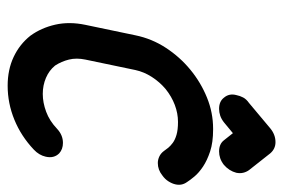

<svg xmlns="http://www.w3.org/2000/svg" viewBox="-142 -616 757 514"><g transform="rotate(90 237.0 -358.5)"><path d="M323 -703Q340 -717 360 -717Q378 -717 390 -703L435 -646Q440 -639 442 -630.5Q444 -622 442 -612Q437 -593 421 -579Q412 -572 403 -569Q394 -566 385 -566Q365 -566 355 -579L336 -603L307 -579Q298 -572 289 -569Q280 -566 271 -566Q251 -566 241 -579Q229 -593 234 -612Q236 -622 240.5 -630.5Q245 -639 255 -646ZM324 -132Q341 -148 362 -148Q379 -148 390 -138Q404 -124 399 -102Q395 -84 380 -70Q344 -36 300 -18Q256 0 209 0Q166 0 132 -16Q98 -32 75 -61Q54 -90 45.5 -127.5Q37 -165 46 -208L74 -342Q83 -386 107.5 -423.5Q132 -461 166 -489Q200 -517 240.5 -533.5Q281 -550 324 -550H326Q361 -550 385 -542Q409 -534 425.5 -523Q442 -512 452 -500Q462 -488 467 -480Q477 -466 473 -449Q471 -440 465 -430.5Q459 -421 449 -414Q434 -402 416 -402Q407 -402 398.5 -406Q390 -410 384 -418L375 -430Q370 -436 362 -442Q354 -448 340.5 -452Q327 -456 306 -456Q283 -456 260.5 -447.5Q238 -439 218 -423Q199 -407 185.5 -386Q172 -365 167 -342L139 -208Q134 -184 139 -164Q144 -144 155 -127Q168 -111 188 -102.5Q208 -94 231 -94Q254 -94 278.5 -103Q303 -112 324 -132Z"/></g></svg>

Font: VDS
Style: Italic
Weight: 400
Designer: artmaker
Foundry: artmaker
Version: Version 1.000 2009 initial release